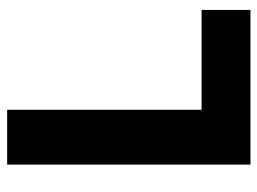

<svg xmlns="http://www.w3.org/2000/svg" viewBox="-114 -624 737 550"><g transform="rotate(-90 255.0 -348.5)"><path d="M59 -697H216V-140H502V0H59Z"/></g></svg>

Font: Hanken Grotesk Black
Style: Regular
Weight: 900
Designer: Alfredo Marco Pradil
Foundry: Hanken Design Co.
Version: Version 3.014